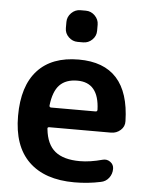

<svg xmlns="http://www.w3.org/2000/svg" viewBox="-54 -791 653 845"><g transform="rotate(5 273.0 -368.5)"><path d="M281 -437Q230 -437 202.5 -408.5Q175 -380 168 -317Q168 -309 176 -309H372Q380 -309 380 -317Q376 -437 281 -437ZM306 10Q175 10 104.5 -58.5Q34 -127 34 -260Q34 -392 97 -461Q160 -530 279 -530Q501 -530 507 -278Q508 -254 490 -238Q472 -222 448 -222H175Q166 -222 168 -213Q175 -146 212.5 -115.5Q250 -85 322 -85Q367 -85 422 -100Q440 -105 455.5 -94Q471 -83 471 -64Q471 -41 457.5 -23.5Q444 -6 422 -2Q366 10 306 10ZM267 -747H291Q314 -747 331 -730Q348 -713 348 -690V-663Q348 -640 331 -623.5Q314 -607 291 -607H267Q244 -607 227 -623.5Q210 -640 210 -663V-690Q210 -713 227 -730Q244 -747 267 -747Z"/></g></svg>

Font: Rounded Mplus 1c Bold
Style: Bold
Weight: 700
Version: Version 1.059.20150529